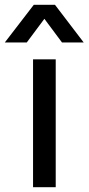

<svg xmlns="http://www.w3.org/2000/svg" viewBox="-67 -776 367 796"><path d="M164 0H70V-530H164ZM73 -756 -47 -600H44L117 -698L190 -600H280L161 -756Z"/></svg>

Font: Roundo Medium
Style: Regular
Weight: 500
Designer: Namrata Goyal (Gurmukhi), Shiva Nallaperumal (Latin)
Foundry: Indian Type Foundry
Version: Version 1.000;PS 1.0;hotconv 1.0.88;makeotf.lib2.5.647800